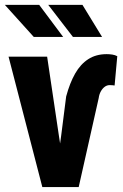

<svg xmlns="http://www.w3.org/2000/svg" viewBox="-24 -758 499 778"><path d="M224.1 -210 244.1 -367.2Q258.8 -421.9 280.5 -460Q302.2 -498 333.7 -518.3Q365.2 -538.6 408.2 -538.6Q419.9 -538.6 430.9 -536.9Q441.9 -535.2 451.2 -530.3L440.4 -411.6Q439.5 -412.1 431.6 -412.6Q423.8 -413.1 420.4 -413.1Q409.2 -413.1 399.9 -406Q390.6 -398.9 384.3 -387.2Q377.9 -375.5 376 -360.8L294.9 0H195.3ZM167 -528.3 214.4 -210 246.6 0H147.5L10.7 -528.3ZM231.9 -608.4H112.8L-4.4 -738.3H134.8ZM389.6 -608.4H271.5L171.4 -738.3H310.1Z"/></svg>

Font: Roboto Condensed ExtraBold
Style: Regular
Weight: 800
Designer: Christian Robertson
Foundry: Google
Version: Version 3.008; 2023